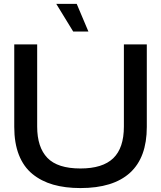

<svg xmlns="http://www.w3.org/2000/svg" viewBox="-20 -957 827 986"><path d="M393.1 8.8Q314.5 8.8 253.2 -8.8Q191.9 -26.4 146.5 -63.5Q101.1 -100.6 77.1 -161.4Q53.2 -222.2 53.2 -305.2V-729H170.9V-307.1Q170.9 -200.7 223.4 -146.2Q275.9 -91.8 393.1 -91.8Q506.8 -91.8 561.5 -144.3Q616.2 -196.8 616.2 -307.1V-729H733.9V-305.2Q733.9 -148.4 647.7 -69.8Q561.5 8.8 393.1 8.8ZM269 -937H374L434.1 -794.9H356Z"/></svg>

Font: Lumene Sans Expanded Medium
Style: Regular
Weight: 500
Width: 7
Designer: Deni Anggara
Version: Version 1.003;Glyphs 3.1.2 (3151)